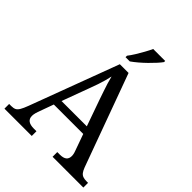

<svg xmlns="http://www.w3.org/2000/svg" viewBox="-254 -1072 1213 1213"><g transform="rotate(45 352.5 -465.5)"><path d="M0 0V-42H19Q39 -42 51 -48Q63 -54 73 -71Q83 -88 95 -120L317 -714H395L621 -95Q629 -74 638 -62.5Q647 -51 660 -46.5Q673 -42 692 -42H705V0H430V-42H453Q483 -42 498 -53.5Q513 -65 513 -90Q513 -96 512 -101.5Q511 -107 509.5 -113.5Q508 -120 505 -127L465 -239H202L164 -134Q161 -126 159 -118Q157 -110 156 -103.5Q155 -97 155 -91Q155 -66 171.5 -54Q188 -42 221 -42H244V0ZM221 -289H447L385 -464Q375 -494 365.5 -521Q356 -548 348.5 -573Q341 -598 335 -622Q330 -598 323.5 -575.5Q317 -553 309 -528.5Q301 -504 289 -473ZM311 -784Q326 -803 342 -829Q358 -855 373 -882Q388 -909 398 -931H505V-921Q496 -908 478 -888Q460 -868 437.5 -846Q415 -824 392 -804.5Q369 -785 349 -771H311Z"/></g></svg>

Font: Noto Serif Bengali
Style: Regular
Weight: 400
Designer: Juan Bruce, Universal Thirst, Indian Type Foundry and the Monotype Design Team.
Foundry: Monotype Imaging Inc.
Version: Version 2.003